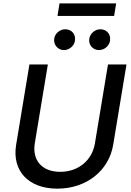

<svg xmlns="http://www.w3.org/2000/svg" viewBox="-20 -1111 778 1143"><path d="M622.9 -727.3 545.1 -257.8C529.1 -159.1 449.2 -88.1 338.4 -88.1C227.6 -88.1 171.2 -159.1 187.1 -257.8L264.9 -727.3H155.2L76 -248.9C50.8 -96.2 146.7 12.1 321.4 12.1C495.7 12.1 628.6 -96.2 653.8 -248.9L733 -727.3ZM302.9 -881.4C297.2 -845.2 324.2 -812.9 360.1 -812.9C393.5 -812.9 421.5 -838.4 426.1 -867.9C432.2 -906.6 407 -936.8 368.3 -936.8C338.1 -936.8 307.5 -913.4 302.9 -881.4ZM322.4 -1016.3H659.4L671.5 -1090.9H334.2ZM511.7 -881.4C505.3 -844.1 533 -812.9 568.9 -812.9C602.3 -812.9 630.3 -838.4 634.9 -867.9C641 -906.6 615.8 -936.8 577.1 -936.8C546.9 -936.8 517 -913.4 511.7 -881.4Z"/></svg>

Font: Margiela Sans Medium
Style: Italic
Weight: 500
Italic angle: -9.39999°
Designer: Stefan Endress, Andreas Faust
Version: Version 1.100;FEAKit 1.0